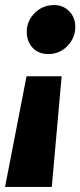

<svg xmlns="http://www.w3.org/2000/svg" viewBox="-64 -534 318 760"><path d="M42 -408Q42 -451 73.5 -482.5Q105 -514 150 -514Q186 -514 210 -489.5Q234 -465 234 -428Q234 -384 203 -352Q172 -320 127 -320Q89 -320 65.5 -344.5Q42 -369 42 -408ZM141 206H-44L41 -232H180Z"/></svg>

Font: Trujillo ExtraBold
Style: Italic
Weight: 800
Italic angle: -8°
Designer: Fira Sans original fonts by bBox Type GmbH, Carrois Corporate GbR, & Edenspiekermann AG / Changes by Cristiano Sobral
Foundry: Fira Sans original fonts by bBox Type GmbH, Carrois Corporate GbR, & Edenspiekermann AG / Changes by Cristiano Sobral
Version: Version 4.301;July 28, 2020;FontCreator 13.0.0.2655 64-bit